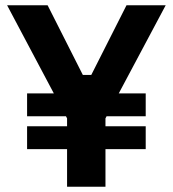

<svg xmlns="http://www.w3.org/2000/svg" viewBox="-20 -710 656 730"><path d="M235 0V-260L7 -690H161L295 -425H327L461 -690H610L381 -260V0ZM83 -143V-230H534V-143ZM83 -268V-355H534V-268Z"/></svg>

Font: Mozilla Headline ExtraLight
Style: Regular
Weight: 200
Designer: Studio DRAMA
Foundry: Studio DRAMA
Version: Version 1.000